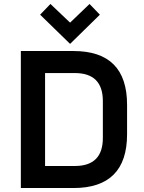

<svg xmlns="http://www.w3.org/2000/svg" viewBox="-20 -947 725 967"><path d="M85 0V-690H350Q620 -690 620 -419V-271Q620 0 350 0ZM207 -111H357Q498 -111 498 -252V-438Q498 -579 357 -579H207ZM182 -873 234 -927 333 -833 431 -927 483 -873 333 -726Z"/></svg>

Font: Oxanium ExtraLight SemiBold
Style: Regular
Weight: 600
Version: Version 2.000